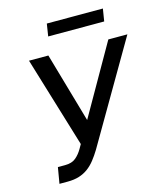

<svg xmlns="http://www.w3.org/2000/svg" viewBox="-132 -1007 955 1116"><g transform="rotate(-15 346.0 -449.5)"><path d="M102.3 -86.6H145.6Q187.1 -86.6 210.9 -106.9Q233.7 -126.1 250.7 -155.5L265.6 -181.5L100.1 -727.3H216.6L337.4 -306.8L577.4 -727.3H692.1L341.6 -126.1Q322.8 -95.2 302.9 -70Q283 -44.7 259.1 -27Q235.1 -9.2 204.9 0.4Q174.7 9.9 135.3 9.9H85.9ZM256 -909.1H593.4L581.3 -834.5H244.3Z"/></g></svg>

Font: Inter P Medium
Style: Italic
Weight: 500
Italic angle: 9.39999°
Designer: Rasmus Andersson
Foundry: rsms
Version: Version 3.018;git-588b23468